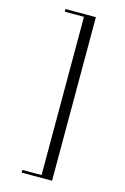

<svg xmlns="http://www.w3.org/2000/svg" viewBox="-137 -861 679 1043"><g transform="rotate(15 203.0 -340.0)"><path d="M96 -800H267V120H96V105H204V-785H96Z"/></g></svg>

Font: Kalnia Light
Style: Regular
Weight: 300
Designer: Frida Medrano
Foundry: Frida Medrano
Version: Version 1.105